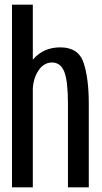

<svg xmlns="http://www.w3.org/2000/svg" viewBox="-20 -805 437 825"><path d="M31.5 0H121V-785H31.5ZM272 0H361.5V-359Q361.5 -467.5 339.5 -534.5Q317.5 -601.5 239 -601.5Q166.5 -601.5 121.8 -549.5Q77 -497.5 77 -431.5L120.5 -410.5Q120.5 -463.5 144 -500Q167.5 -536.5 203.5 -536.5Q240 -536.5 256 -497.2Q272 -458 272 -358.5Z"/></svg>

Font: Anybody Condensed
Style: Regular
Weight: 400
Width: 3
Designer: Tyler Finck
Foundry: Etcetera Type Company
Version: Version 1.113;gftools[0.9.25]